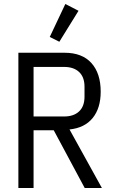

<svg xmlns="http://www.w3.org/2000/svg" viewBox="-20 -941 568 961"><path d="M277 -732 229 -756 307 -921 373 -887ZM148 0H72V-677H303Q391 -677 437.5 -625.5Q484 -574 484 -482Q484 -400 444 -350.5Q404 -301 328 -293L490 0H404L249 -289H148ZM301 -358Q349 -358 376 -383.5Q403 -409 403 -457V-507Q403 -555 376 -580.5Q349 -606 301 -606H148V-358Z"/></svg>

Font: PlemolJP
Style: Regular
Weight: 400
Monospace: yes
Version: v2.0.4; ttfautohint (v1.8.4.7-5d5b-dirty) -l 6 -r 45 -G 200 